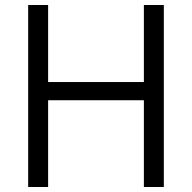

<svg xmlns="http://www.w3.org/2000/svg" viewBox="-20 -750 770 770"><path d="M557 0V-730H637V0ZM93 0V-730H173V0ZM133 -348V-421H597V-348Z"/></svg>

Font: M PLUS 1
Style: Regular
Weight: 400
Designer: Coji Morishita
Foundry: UNDERFOREST DESIGN
Version: Version 1.001